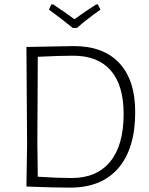

<svg xmlns="http://www.w3.org/2000/svg" viewBox="-20 -854 682 879"><path d="M428 -834 440 -810Q375 -764 332 -726H313Q257 -772 204 -810L215 -834H223Q276 -799 321 -766Q373 -804 421 -834ZM318 -643Q454 -643 526.5 -565Q599 -487 599 -341Q599 -174 522 -84.5Q445 5 301 5Q226 5 101 0L104 -194L101 -639ZM151 -197 153 -45Q245 -39 308 -39Q423 -39 484.5 -114Q546 -189 546 -332Q546 -464 487 -531.5Q428 -599 315 -599Q256 -599 153 -594Z"/></svg>

Font: Alegreya Sans SC Light
Style: Regular
Weight: 300
Designer: Juan Pablo del Peral
Foundry: Huerta Tipografica
Version: Version 2.007